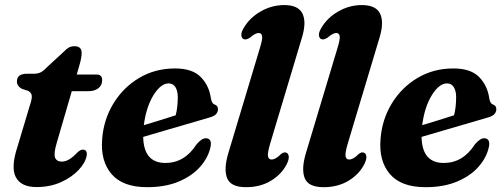

<svg xmlns="http://www.w3.org/2000/svg" viewBox="-20 -746 2038 777"><path d="M93.5 -378.5 68.5 -386.5Q48.5 -397.5 48.5 -416.5Q48.5 -447.5 88.5 -447.5H116.5Q132.5 -447.5 144 -453Q155.5 -458.5 169 -473L240 -538.5Q248.5 -548 258.2 -553.5Q268 -559 281.5 -559Q310.5 -559 310.5 -531.5Q310.5 -523 308.2 -510.2Q306 -497.5 301 -480.5L290.5 -444.5H371Q393.5 -444.5 393.5 -421.5Q393.5 -401 378.2 -389Q363 -377 337.5 -377H270.5L209.5 -167.5Q196.5 -123.5 203 -107.8Q209.5 -92 230 -92Q258.5 -92 290.5 -126.5Q305 -141 315.5 -140.5Q334 -140 331 -117Q326 -88 298.5 -58.5Q271 -29 227 -9Q183 11 128 11Q65 11 44 -29Q23 -69 51 -153L100.5 -318.5Q110 -346 108.5 -358.8Q107 -371.5 93.5 -378.5Z M832.5 -154Q824 -110.5 791.5 -72.8Q759 -35 704.5 -11.8Q650 11.5 575.5 11.5Q477 11.5 431.5 -41.5Q386 -94.5 393.5 -183.5Q399.5 -262.5 439 -327.2Q478.5 -392 543 -430.5Q607.5 -469 688.5 -469Q758.5 -469 792.5 -434.2Q826.5 -399.5 833.5 -348Q837 -327 848.5 -323Q862 -318.5 862 -304.5Q862.5 -294 854.8 -284.8Q847 -275.5 826 -270Q798.5 -262 751.8 -248.2Q705 -234.5 653.2 -219.5Q601.5 -204.5 559.5 -192Q561.5 -86.5 649.5 -86.5Q727 -86.5 775.5 -162Q797.5 -188 815 -186.5Q837.5 -184.5 832.5 -154ZM662.5 -408.5Q631 -408.5 601.5 -361.5Q572 -314.5 562 -239.5Q595 -249.5 630 -260.2Q665 -271 691 -279.5Q699 -309 699.5 -352Q699.5 -378 690 -393.2Q680.5 -408.5 662.5 -408.5Z M1202 -594 1073.5 -165.5Q1062 -126.5 1064.5 -113.5Q1067 -100.5 1079 -100.5Q1096 -100.5 1116.5 -122Q1129 -132.5 1139 -128Q1147 -125 1148.5 -113.2Q1150 -101.5 1141 -83Q1120.5 -41.5 1077.2 -15Q1034 11.5 975.5 11.5Q913.5 11.5 899 -25.5Q884.5 -62.5 904.5 -128L1031 -549Q1042.5 -585.5 1040.8 -599Q1039 -612.5 1026.5 -612.5Q1013.5 -612.5 992 -594Q976.5 -583.5 966.5 -587.5Q958 -591 956.8 -602.8Q955.5 -614.5 965.5 -631.5Q989.5 -673.5 1034.5 -699.5Q1079.5 -725.5 1130.5 -725.5Q1187 -725.5 1204 -691Q1221 -656.5 1202 -594Z M1516 -594 1387.5 -165.5Q1376 -126.5 1378.5 -113.5Q1381 -100.5 1393 -100.5Q1410 -100.5 1430.5 -122Q1443 -132.5 1453 -128Q1461 -125 1462.5 -113.2Q1464 -101.5 1455 -83Q1434.5 -41.5 1391.2 -15Q1348 11.5 1289.5 11.5Q1227.5 11.5 1213 -25.5Q1198.5 -62.5 1218.5 -128L1345 -549Q1356.5 -585.5 1354.8 -599Q1353 -612.5 1340.5 -612.5Q1327.5 -612.5 1306 -594Q1290.5 -583.5 1280.5 -587.5Q1272 -591 1270.8 -602.8Q1269.5 -614.5 1279.5 -631.5Q1303.5 -673.5 1348.5 -699.5Q1393.5 -725.5 1444.5 -725.5Q1501 -725.5 1518 -691Q1535 -656.5 1516 -594Z M1959 -154Q1950.5 -110.5 1918 -72.8Q1885.5 -35 1831 -11.8Q1776.5 11.5 1702 11.5Q1603.5 11.5 1558 -41.5Q1512.5 -94.5 1520 -183.5Q1526 -262.5 1565.5 -327.2Q1605 -392 1669.5 -430.5Q1734 -469 1815 -469Q1885 -469 1919 -434.2Q1953 -399.5 1960 -348Q1963.5 -327 1975 -323Q1988.5 -318.5 1988.5 -304.5Q1989 -294 1981.2 -284.8Q1973.5 -275.5 1952.5 -270Q1925 -262 1878.2 -248.2Q1831.5 -234.5 1779.8 -219.5Q1728 -204.5 1686 -192Q1688 -86.5 1776 -86.5Q1853.5 -86.5 1902 -162Q1924 -188 1941.5 -186.5Q1964 -184.5 1959 -154ZM1789 -408.5Q1757.5 -408.5 1728 -361.5Q1698.5 -314.5 1688.5 -239.5Q1721.5 -249.5 1756.5 -260.2Q1791.5 -271 1817.5 -279.5Q1825.5 -309 1826 -352Q1826 -378 1816.5 -393.2Q1807 -408.5 1789 -408.5Z"/></svg>

Font: Fraunces 72pt S050
Style: Bold Italic
Weight: 700
Italic angle: -16°
Version: Version 1.000; ttfautohint (v1.8.3)